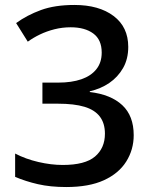

<svg xmlns="http://www.w3.org/2000/svg" viewBox="-20 -744 618 774"><path d="M497 -555Q497 -506 476 -469.5Q455 -433 420.5 -409.5Q386 -386 342 -376V-373Q427 -363 473 -320Q519 -277 519 -199Q519 -141 489 -93Q459 -45 399 -17.5Q339 10 247 10Q183 10 133 -1.5Q83 -13 41 -31V-125Q83 -103 134.5 -91Q186 -79 233 -79Q323 -79 363 -113Q403 -147 403 -205Q403 -247 382.5 -274Q362 -301 320.5 -313.5Q279 -326 214 -326H151V-411H215Q269 -411 308 -424.5Q347 -438 368.5 -465Q390 -492 390 -532Q390 -584 356 -609Q322 -634 265 -634Q231 -634 199.5 -626Q168 -618 141 -605Q114 -592 92 -576L45 -651Q89 -683 145 -703.5Q201 -724 280 -724Q379 -724 438 -679.5Q497 -635 497 -555Z"/></svg>

Font: Noto Sans Hebrew Thin Medium
Style: Regular
Weight: 500
Version: Version 3.001